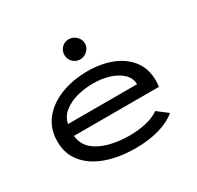

<svg xmlns="http://www.w3.org/2000/svg" viewBox="-146 -836 1043 1016"><g transform="rotate(-30 375.0 -328.5)"><path d="M409 10Q309 10 231.5 -17.5Q154 -45 110 -98Q66 -151 66 -227Q66 -305 109.5 -359.5Q153 -414 226.5 -442.5Q300 -471 390 -471Q471 -471 536.5 -445.5Q602 -420 640.5 -370Q679 -320 679 -246Q679 -237 678 -228Q677 -219 676 -210H157Q162 -157 199.5 -125Q237 -93 294 -78.5Q351 -64 413 -64Q465 -64 513 -74.5Q561 -85 595 -109L658 -61Q614 -25 550 -7.5Q486 10 409 10ZM161 -280H583Q582 -319 553.5 -345.5Q525 -372 480 -386Q435 -400 382 -400Q333 -400 286 -388Q239 -376 204.5 -349.5Q170 -323 161 -280ZM389 -544Q363 -544 345 -562Q327 -580 327 -605Q327 -631 344.5 -649Q362 -667 389 -667Q414 -667 433 -648.5Q452 -630 452 -605Q452 -580 433 -562Q414 -544 389 -544Z"/></g></svg>

Font: Inconsolata ExtraExpanded Medium
Style: Regular
Weight: 500
Width: 8
Monospace: yes
Designer: Raph Levien, Cyreal, Brenton Simpson
Foundry: Raph Levien, Cyreal, Google
Version: Version 3.001; ttfautohint (v1.8.2.53-6de2)